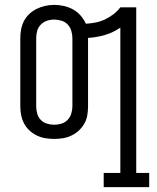

<svg xmlns="http://www.w3.org/2000/svg" viewBox="-20 -560 640 785"><path d="M404 205V147H472V-447Q443 -427 409 -417Q375 -407 340 -405Q340 -405 340 -404.5Q340 -404 340 -404V-126Q340 -108 337 -89.5Q334 -71 325 -55Q316 -39 302.5 -26.5Q289 -14 272.5 -6Q256 2 238 5Q220 8 202 8Q183 8 165 5Q147 2 130.5 -6Q114 -14 100.5 -26.5Q87 -39 78.5 -55Q70 -71 66.5 -89.5Q63 -108 63 -126V-404Q63 -422 66.5 -440.5Q70 -459 78.5 -475Q87 -491 100.5 -503.5Q114 -516 130.5 -524Q147 -532 165 -536Q183 -540 202 -540Q222 -540 241.5 -535.5Q261 -531 278.5 -521.5Q296 -512 309.5 -496.5Q323 -481 331 -463Q351 -464 371 -468Q391 -472 409 -480.5Q427 -489 443.5 -501.5Q460 -514 472 -530H537V147H590V205ZM202 -50Q217 -50 231.5 -54.5Q246 -59 256.5 -70Q267 -81 271.5 -96Q276 -111 276 -126V-404Q276 -419 271.5 -434Q267 -449 256.5 -460Q246 -471 231 -475.5Q216 -480 201 -480Q186 -480 171.5 -475Q157 -470 146.5 -459Q136 -448 132 -433.5Q128 -419 128 -404V-126Q128 -111 132 -96Q136 -81 146.5 -70Q157 -59 172 -54.5Q187 -50 202 -50Z"/></svg>

Font: Iosevka Slab Light Extended
Style: Regular
Weight: 300
Width: 7
Monospace: yes
Designer: Belleve Invis
Foundry: Belleve Invis
Version: Version 11.1.0; ttfautohint (v1.8.3)